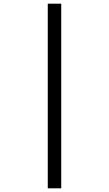

<svg xmlns="http://www.w3.org/2000/svg" viewBox="-20 -780 591 1041"><path d="M239 -760H312V241H239Z"/></svg>

Font: Noto Sans Kaithi
Style: Regular
Weight: 400
Designer: Monotype Design Team
Foundry: Monotype Imaging Inc.
Version: Version 2.005; ttfautohint (v1.8.4.7-5d5b)